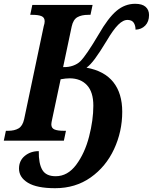

<svg xmlns="http://www.w3.org/2000/svg" viewBox="-41 -740 804 1010"><path d="M59 147Q59 105 89.5 80Q120 55 163 55Q162 120 181.5 153.5Q201 187 252 187Q315 187 360 126.5Q405 66 427.5 -21Q450 -108 450 -184Q450 -256 416.5 -292Q383 -328 325 -328Q306 -328 278 -323L234 -116Q229 -94 229 -86Q229 -66 245.5 -59Q262 -52 294 -52H306L295 0H-21L-10 -52H2Q35 -52 56.5 -64.5Q78 -77 86 -113L189 -602Q194 -617 194 -628Q194 -648 177.5 -655Q161 -662 129 -662H118L129 -714H446L435 -662H423Q388 -662 366 -649.5Q344 -637 336 -600L291 -387Q319 -386 343 -394.5Q367 -403 382 -418Q413 -449 478 -559Q528 -646 572 -683Q616 -720 670 -720Q707 -720 725 -704Q743 -688 743 -661Q743 -626 723 -605.5Q703 -585 672 -584Q672 -605 663 -619.5Q654 -634 633 -635Q608 -637 581 -610Q554 -583 520 -525Q483 -464 458.5 -431Q434 -398 414 -384Q508 -367 555 -308Q602 -249 602 -152Q602 -48 559 44.5Q516 137 436 193.5Q356 250 249 250Q153 250 106 221.5Q59 193 59 147Z"/></svg>

Font: Noto Serif Narrow
Style: Bold Italic
Weight: 700
Width: 4
Italic angle: -12°
Designer: Monotype Design Team
Foundry: Monotype Imaging Inc.
Version: Version 1.001